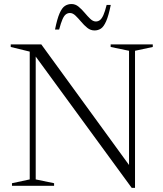

<svg xmlns="http://www.w3.org/2000/svg" viewBox="-20 -900 790 930"><path d="M124 -31V-650L32 -672.5V-685H180L624.5 -74L605 -37V-654L516 -672.5V-685H720V-672.5L634 -654V10H618L139.5 -644.5L153 -654V-31L242 -12.5V0H38V-12.5ZM516.5 -876Q506 -824 494.2 -797.2Q482.5 -770.5 468.8 -761.5Q455 -752.5 438 -752.5Q418.5 -752.5 402.8 -765.2Q387 -778 373 -794.8Q359 -811.5 345.8 -824.2Q332.5 -837 319 -837Q307.5 -837 298.8 -830.2Q290 -823.5 282.5 -806.2Q275 -789 266.5 -757H246.5Q257 -809.5 268.8 -836Q280.5 -862.5 294.8 -871.5Q309 -880.5 326.5 -880.5Q345 -880.5 360.5 -867.8Q376 -855 390 -838.2Q404 -821.5 417.2 -808.8Q430.5 -796 444 -796Q455.5 -796 464.2 -802.8Q473 -809.5 480.8 -826.8Q488.5 -844 496.5 -876Z"/></svg>

Font: Newsreader 36pt Light
Style: Regular
Weight: 300
Designer: Hugues Gentile
Foundry: Production Type
Version: Version 1.003